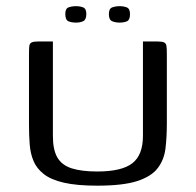

<svg xmlns="http://www.w3.org/2000/svg" viewBox="-20 -593 628 616"><path d="M515.3 -196.6Q515.3 -154 511 -117.4Q506.7 -80.8 486.3 -53.9Q466 -27 420.3 -12.1Q374.6 2.7 291.8 2.7Q226.5 2.7 184.9 -6.9Q143.4 -16.5 120.5 -34.5Q97.6 -52.5 87.6 -76.4Q77.5 -100.3 75.3 -129.7Q73 -159 73 -191.5V-419.9Q73 -436.4 74 -445.1Q75.1 -453.9 81.8 -457Q88.5 -460 103.4 -460H149.7V-156.8Q149.7 -112.3 164.1 -87.6Q178.5 -63 210 -52.9Q241.5 -42.8 292 -42.8Q370.5 -42.8 404.5 -69.2Q438.6 -95.6 438.6 -157V-460H483.7Q499.5 -460 506.2 -457Q513 -453.9 514.1 -445.1Q515.3 -436.4 515.3 -419.9ZM363.7 -520.5Q350.5 -520.5 339.9 -524.9Q329.3 -529.3 329.3 -547.7Q329.3 -565.6 340.3 -569.4Q351.3 -573.2 363.7 -573.2Q376.6 -573.2 386.9 -569.2Q397.1 -565.1 397.1 -547.7Q397.1 -529.3 387.8 -524.9Q378.6 -520.5 363.7 -520.5ZM223.9 -520.5Q209.2 -520.5 199.3 -524.9Q189.5 -529.3 189.5 -548.5Q189.5 -565.6 200.1 -569.4Q210.7 -573.2 223.9 -573.2Q236.8 -573.2 246.9 -569.2Q257 -565.1 257 -548.5Q257 -530.1 247.4 -525.3Q237.8 -520.5 223.9 -520.5Z"/></svg>

Font: Genos Thin
Style: Regular
Weight: 100
Designer: Robert E. Leuschke
Foundry: Robert E. Leuschke
Version: Version 1.010